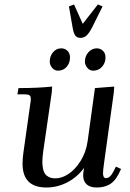

<svg xmlns="http://www.w3.org/2000/svg" viewBox="-20 -834 582 861"><path d="M58.1 -411.1 63 -439Q150.4 -439 213.9 -445.8L211.9 -418L173.8 -154.8Q169.9 -124.5 169.9 -110.8Q169.9 -85.9 175 -69.6Q180.2 -53.2 189.7 -46.1Q199.2 -39.1 208 -36.6Q216.8 -34.2 229 -34.2Q256.8 -34.2 286.9 -53.7Q316.9 -73.2 341.6 -112.5Q366.2 -151.9 373 -201.2L405.8 -439L492.2 -445.8L490.2 -418L446.8 -104Q441.9 -68.8 441.9 -58.1Q441.9 -35.2 455.1 -35.2Q473.6 -35.2 488.8 -64.9L500 -86.9L522.9 -76.2L512.2 -54.2Q502.9 -35.6 491.2 -23.2Q479.5 -10.7 466.3 -4.4Q453.1 2 440.4 4.4Q427.7 6.8 413.1 6.8Q384.3 6.8 368.7 -7.1Q353 -21 353 -47.9Q353 -58.6 356.9 -81.1Q326.2 -39.1 281.5 -16.1Q236.8 6.8 188 6.8Q81.1 6.8 81.1 -100.1Q81.1 -124.5 85 -149.9L115.2 -363.8Q118.2 -380.9 118.2 -391.1Q118.2 -402.8 111.8 -407Q105.5 -411.1 87.9 -411.1ZM203.1 -558.1Q203.1 -582 217.8 -599.6Q232.4 -617.2 254.9 -617.2Q271 -617.2 282.5 -606.2Q293.9 -595.2 293.9 -576.2Q293.9 -551.3 278.8 -534.2Q263.7 -517.1 240.2 -517.1Q224.6 -517.1 213.9 -529.8Q203.1 -542.5 203.1 -558.1ZM289.1 -805.2 312 -814 351.1 -727.1 418.9 -814 439.9 -805.2 394 -712.9Q380.4 -686 368.4 -675Q356.4 -664.1 340.8 -664.1Q325.2 -664.1 317.4 -674.8Q309.6 -685.5 305.2 -712.9ZM360.8 -558.1Q360.8 -581.5 376.2 -599.4Q391.6 -617.2 414.1 -617.2Q430.2 -617.2 441.7 -606.2Q453.1 -595.2 453.1 -576.2Q453.1 -551.8 437.5 -534.4Q421.9 -517.1 397.9 -517.1Q382.3 -517.1 371.6 -529.8Q360.8 -542.5 360.8 -558.1Z"/></svg>

Font: Dihjauti S
Style: Bold Italic
Weight: 700
Italic angle: -9°
Designer: T. Christopher White
Version: Version 3.0.0